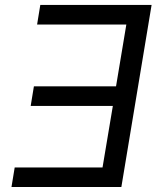

<svg xmlns="http://www.w3.org/2000/svg" viewBox="-20 -747 638 767"><path d="M585.6 -727.3H141L128.2 -649.1H484.7L443.5 -402H115.4L102.6 -323.9H430.8L389.6 -78.1H38.7L25.9 0H464.8Z"/></svg>

Font: Margiela Sans
Style: Italic
Weight: 400
Italic angle: -9.39999°
Designer: Stefan Endress, Andreas Faust
Version: Version 1.100;FEAKit 1.0